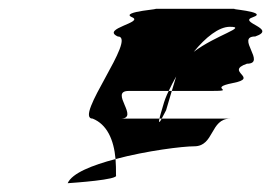

<svg xmlns="http://www.w3.org/2000/svg" viewBox="-20 -715 617 437"><path d="M134 -298C148 -299 251 -306 244 -316C244 -329 244 -341 243 -353C190 -339 144 -321 134 -298ZM191 -445C146 -445 294 -632 248 -632C209 -650 310 -664 280 -676C251 -689 358 -695 330 -695H517C489 -695 594 -689 556 -676C519 -664 613 -650 561 -632C515 -632 588 -570 542 -570C490 -552 572 -538 510 -526C449 -514 523 -508 460 -508H371L381 -541C375 -530 369 -519 364 -508H273C227 -508 300 -445 254 -445H343C340 -433 344 -437 348 -445H504C458 -445 468 -382 422 -382C396 -382 314 -372 243 -353C239 -398 223 -432 191 -445ZM351 -474C347 -460 344 -451 343 -445H348C352 -453 358 -464 358 -464L371 -508H364C358 -496 354 -485 351 -474ZM421 -597C471 -635 545 -654 503 -654C478 -654 448 -630 421 -597Z"/></svg>

Font: bitstorm
Style: obl
Weight: 400
Version: Version 0.2